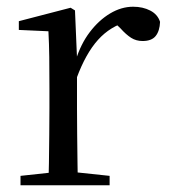

<svg xmlns="http://www.w3.org/2000/svg" viewBox="-20 -551 502 571"><path d="M41 0V-28L152 -40H193L306 -28V0ZM124 0Q125 -24 125.5 -65Q126 -106 126.5 -150.5Q127 -195 127 -229V-289Q127 -341 126.5 -381Q126 -421 124 -458L36 -462V-488L190 -528L203 -520L209 -379V-378V-229Q209 -195 209.5 -150.5Q210 -106 210.5 -65Q211 -24 212 0ZM208 -319 187 -371H205Q220 -420 247 -455.5Q274 -491 307.5 -511Q341 -531 376 -531Q405 -531 427 -519.5Q449 -508 456 -486Q455 -459 443 -444Q431 -429 404 -429Q385 -429 370 -438.5Q355 -448 338 -467L315 -489L360 -487Q308 -473 271.5 -432.5Q235 -392 208 -319Z"/></svg>

Font: Noto Serif KR
Style: Regular
Weight: 400
Designer: Ryoko NISHIZUKA  (kana & ideographs); Frank Grießhammer (Latin, Greek & Cyrillic); Wenlong ZHANG  (bopomofo); Sandoll Co
Foundry: Adobe
Version: Version 2.003-H1;hotconv 1.1.1;makeotfexe 2.6.0